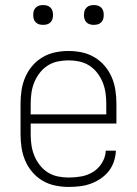

<svg xmlns="http://www.w3.org/2000/svg" viewBox="-20 -729 540 757"><path d="M250 8Q224 8 197.5 2.5Q171 -3 148 -16.5Q125 -30 107.5 -50.5Q90 -71 79.5 -95.5Q69 -120 65 -146.5Q61 -173 61 -200V-320Q61 -347 65 -373.5Q69 -400 79.5 -424.5Q90 -449 107.5 -469.5Q125 -490 148 -503.5Q171 -517 197 -522.5Q223 -528 250 -528Q277 -528 303 -522.5Q329 -517 352 -503.5Q375 -490 392.5 -469.5Q410 -449 420.5 -424.5Q431 -400 435 -373.5Q439 -347 439 -320V-242H101V-200Q101 -178 104 -157Q107 -136 115 -116Q123 -96 136.5 -78.5Q150 -61 168 -49.5Q186 -38 207.5 -33.5Q229 -29 250 -29Q276 -29 301 -33.5Q326 -38 347.5 -51.5Q369 -65 382.5 -87.5Q396 -110 397 -135H437Q436 -113 429 -92Q422 -71 408.5 -54Q395 -37 376.5 -24.5Q358 -12 337 -4.5Q316 3 294 5.5Q272 8 250 8ZM101 -278H399V-320Q399 -342 396 -363Q393 -384 385 -404Q377 -424 363.5 -441.5Q350 -459 332 -470.5Q314 -482 293 -486.5Q272 -491 250 -491Q228 -491 207 -486.5Q186 -482 168 -470.5Q150 -459 136.5 -441.5Q123 -424 115 -404Q107 -384 104 -363Q101 -342 101 -320ZM350 -631Q342 -631 334.5 -633Q327 -635 321 -641Q315 -647 313 -654.5Q311 -662 311 -670Q311 -678 313 -685.5Q315 -693 321 -699Q327 -705 334.5 -707Q342 -709 350 -709Q358 -709 365.5 -707Q373 -705 379 -699Q385 -693 387 -685.5Q389 -678 389 -670Q389 -662 387 -654.5Q385 -647 379 -641Q373 -635 365.5 -633Q358 -631 350 -631ZM150 -631Q142 -631 134.5 -633Q127 -635 121 -641Q115 -647 113 -654.5Q111 -662 111 -670Q111 -678 113 -685.5Q115 -693 121 -699Q127 -705 134.5 -707Q142 -709 150 -709Q158 -709 165.5 -707Q173 -705 179 -699Q185 -693 187 -685.5Q189 -678 189 -670Q189 -662 187 -654.5Q185 -647 179 -641Q173 -635 165.5 -633Q158 -631 150 -631Z"/></svg>

Font: Iosevka Term Curly Extralight
Style: Regular
Weight: 200
Designer: Belleve Invis
Foundry: Belleve Invis
Version: Version 32.3.0